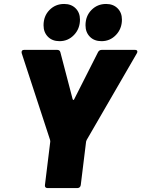

<svg xmlns="http://www.w3.org/2000/svg" viewBox="-20 -952 714 970"><path d="M207 -17 234 -237Q234 -243 233 -245L90 -682Q89 -684 89 -688Q89 -700 102 -700H269Q282 -700 285 -688L347 -451Q349 -447 351.5 -447Q354 -447 355 -451L475 -688Q481 -700 494 -700H662Q674 -700 674 -691Q674 -687 671 -682L418 -245Q415 -239 415 -237L388 -17Q387 -10 382.5 -6Q378 -2 372 -2H219Q213 -2 209.5 -6Q206 -10 207 -17ZM412 -824Q412 -871 442 -901.5Q472 -932 516 -932Q552 -932 574 -910Q596 -888 596 -853Q596 -807 566 -775.5Q536 -744 493 -744Q456 -744 434 -766.5Q412 -789 412 -824ZM200 -824Q200 -871 230 -901.5Q260 -932 304 -932Q340 -932 362 -910Q384 -888 384 -853Q384 -807 354 -775.5Q324 -744 281 -744Q244 -744 222 -766.5Q200 -789 200 -824Z"/></svg>

Font: Barlow Black
Style: Italic
Weight: 900
Italic angle: -7°
Designer: Jeremy Tribby
Foundry: Tribby Type
Version: Version 1.408